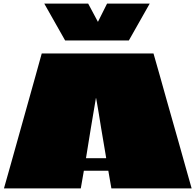

<svg xmlns="http://www.w3.org/2000/svg" viewBox="-20 -1047 1087 1067"><path d="M833 -750Q851 -688 868.5 -625.5Q886 -563 903.5 -500.5Q921 -438 939 -375.5Q957 -313 974.5 -250.5Q992 -188 1009.5 -125.5Q1027 -63 1045 0H599L582 -98Q578 -98 575 -98Q572 -98 568 -98H458Q455 -98 452 -98Q449 -98 446 -98L429 0H2Q20 -63 37.5 -125.5Q55 -188 72.5 -250.5Q90 -313 107.5 -375.5Q125 -438 142.5 -500.5Q160 -563 177.5 -625.5Q195 -688 212 -750ZM458 -169Q458 -168 458 -168Q458 -168 459 -168H569Q570 -168 570 -168.5Q570 -169 570 -169Q570 -169 570 -169Q570 -169 566 -193.5Q562 -218 555.5 -255.5Q549 -293 542 -335.5Q535 -378 529 -416Q523 -454 518.5 -478Q514 -502 514 -502Q514 -502 513.5 -502Q513 -502 513 -502Q513 -502 509 -478Q505 -454 498.5 -416Q492 -378 485 -335.5Q478 -293 472 -255.5Q466 -218 462 -193.5Q458 -169 458 -169ZM812 -1027 696 -822H342L226 -1027H470L532 -911H517L575 -1027Z"/></svg>

Font: Climate Crisis
Style: Regular
Weight: 400
Version: Version 1.003